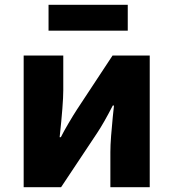

<svg xmlns="http://www.w3.org/2000/svg" viewBox="-20 -775 719 795"><path d="M78 -545H242V-401Q242 -346 227 -207H232Q244 -231 264 -265Q284 -299 299 -322L446 -545H600V0H437V-145Q437 -173 440 -212Q443 -251 447 -291L452 -338H447Q410 -266 382 -224L233 0H78ZM181 -755H509V-648H181Z"/></svg>

Font: Nebula Sans Bold
Style: Regular
Weight: 700
Designer: Paul D. Hunt for Adobe (as Source Sans)
Foundry: Nebula Entertainment & Broadcasting LLC
Version: Version 1.010